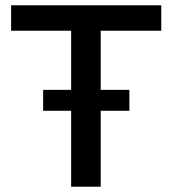

<svg xmlns="http://www.w3.org/2000/svg" viewBox="-20 -706 652 726"><path d="M249 0V-287.1H143.1V-366.2H249V-589.8H22V-686H589.8V-589.8H360.8V-366.2H469.2V-287.1H360.8V0Z"/></svg>

Font: Archivo Medium
Style: Regular
Weight: 500
Designer: Hector Gatti
Foundry: Omnibus-Type
Version: Version 2.001